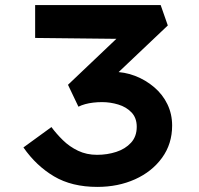

<svg xmlns="http://www.w3.org/2000/svg" viewBox="-20 -724 780 754"><path d="M362 10Q262 10 192 -31.5Q122 -73 72 -145L182 -225Q201 -199 227 -173.5Q253 -148 286.5 -132Q320 -116 361 -116Q401 -116 436.5 -127.5Q472 -139 494.5 -163.5Q517 -188 517 -226Q517 -261 496.5 -282.5Q476 -304 444.5 -313.5Q413 -323 381 -323Q363 -323 346 -321Q329 -319 314.5 -315Q300 -311 288 -305L247 -391L468 -601L484 -571L118 -575V-704H611L639 -624L371 -370L337 -433Q349 -437 373.5 -439.5Q398 -442 422 -442Q469 -442 510.5 -426Q552 -410 585.5 -381.5Q619 -353 637.5 -314.5Q656 -276 656 -231Q656 -159 616.5 -104.5Q577 -50 510.5 -20Q444 10 362 10Z"/></svg>

Font: Lexend Peta SemiBold
Style: Regular
Weight: 600
Designer: Bonnie Shaver-Troup, Thomas Jockin
Foundry: Lexend
Version: Version 1.007